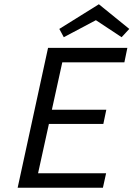

<svg xmlns="http://www.w3.org/2000/svg" viewBox="-20 -883 628 903"><path d="M273 -590 224 -367H480L466 -300H210L159 -68H479L464 0H63L206 -658H579L565 -590ZM552 -708 431 -788 280 -708 259 -747 445 -863 588 -747Z"/></svg>

Font: Ysabeau Medium
Style: Italic
Weight: 500
Italic angle: -12°
Designer: Christian Thalmann (Catharsis Fonts)
Version: Version 0.003